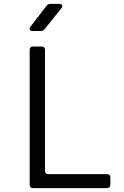

<svg xmlns="http://www.w3.org/2000/svg" viewBox="-20 -970 640 990"><path d="M151 0Q133 0 133 -18V-712Q133 -730 151 -730H194Q212 -730 212 -712V-90Q212 -72 230 -72H531Q549 -72 549 -55V-18Q549 0 531 0ZM148 -810Q138 -810 134 -816Q130 -822 137 -832L219 -939Q227 -950 240 -950H286Q297 -950 300 -943.5Q303 -937 297 -928L211 -821Q203 -810 189 -810Z"/></svg>

Font: Pitagon Sans Mono Light
Style: Regular
Weight: 300
Monospace: yes
Designer: Travis Tran
Foundry: Pitagon
Version: Version 1.001; ttfautohint (v1.8.4.7-5d5b);gftools[0.9.26]